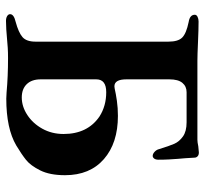

<svg xmlns="http://www.w3.org/2000/svg" viewBox="-42 -654 700 657"><g transform="rotate(90 308.5 -325.0)"><path d="M28 -9Q28 -22 54 -28Q91 -38 106.5 -51.5Q122 -65 122 -96V-551Q122 -584 108 -598Q94 -612 55 -620Q30 -624 30 -641Q30 -647 37 -650.5Q44 -654 53 -654Q80 -654 124 -652Q168 -650 187 -650H458Q466 -650 480 -653L501 -655Q510 -655 514.5 -650.5Q519 -646 519 -640Q521 -602 523 -584Q524 -571 525 -554Q526 -537 526 -517Q526 -507 522 -502Q518 -497 513 -497Q506 -497 499 -503.5Q492 -510 490 -518Q479 -554 471.5 -571Q464 -588 446.5 -600.5Q429 -613 398 -613H295Q275 -613 263 -598.5Q251 -584 251 -554V-407Q251 -366 275 -366L283 -367Q300 -371 324.5 -374.5Q349 -378 376 -378Q469 -378 524 -330Q579 -282 579 -197Q579 -145 562.5 -112Q546 -79 526.5 -63.5Q507 -48 477 -30Q419 4 317 4L296 3Q241 -2 178 -2Q158 -2 143 -1Q128 0 118 1Q76 5 51 5Q41 5 34.5 1Q28 -3 28 -9ZM438 -192Q438 -274 378 -315Q342 -338 295 -338Q251 -338 251 -304V-114Q251 -83 267.5 -66Q284 -49 313 -49Q344 -49 373 -68Q402 -87 420 -119.5Q438 -152 438 -192Z"/></g></svg>

Font: EB Garamond SemiBold
Style: Regular
Weight: 600
Designer: Georg Duffner and Octavio Pardo
Foundry: Georg Duffner
Version: Version 1.000